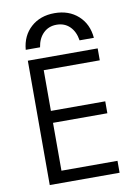

<svg xmlns="http://www.w3.org/2000/svg" viewBox="-103 -1042 806 1110"><g transform="rotate(-10 300.0 -487.0)"><path d="M97 0V-730H507V-660H178V-421H497V-351H178V-70H507V0ZM296 -974Q212 -974 157.5 -925Q103 -876 96 -794H180Q188 -846 219 -876Q250 -906 296 -906Q343 -906 373.5 -876Q404 -846 412 -794H496Q489 -876 434.5 -925Q380 -974 296 -974Z"/></g></svg>

Font: M PLUS Code Latin 60
Style: Regular
Weight: 400
Width: 7
Monospace: yes
Designer: Coji Morishita
Foundry: UNDERFOREST DESIGN
Version: Version 1.005; ttfautohint (v1.8.3)